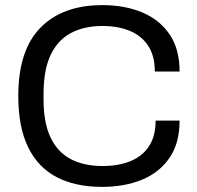

<svg xmlns="http://www.w3.org/2000/svg" viewBox="-20 -718 768 750"><path d="M378.9 12Q273.9 12 200.8 -26.4Q127.7 -64.8 89.6 -143.5Q51.4 -222.2 51.4 -343Q51.4 -521.7 138.1 -609.9Q224.7 -698 379.8 -698Q467.6 -698 535.6 -669.5Q603.7 -640.9 642.6 -583.6Q681.5 -526.2 681.5 -438.5H584.8Q584.8 -498.6 559.6 -537.9Q534.4 -577.3 488.4 -596.9Q442.3 -616.5 380 -616.5Q307.9 -616.5 256 -588.4Q204.1 -560.3 177.1 -501.8Q150.1 -443.4 150.1 -351.2V-329.7Q150.1 -239.3 177.1 -181.8Q204.1 -124.3 255.7 -96.9Q307.3 -69.5 380.5 -69.5Q443.9 -69.5 490.5 -88.9Q537.1 -108.2 562.5 -147.5Q587.9 -186.8 587.9 -246.9H681.5Q681.5 -158.3 641.9 -101Q602.4 -43.6 534.1 -15.8Q465.8 12 378.9 12Z"/></svg>

Font: Archivo SemiBold
Style: Regular
Weight: 600
Designer: Hector Gatti
Foundry: Omnibus-Type
Version: Version 2.001